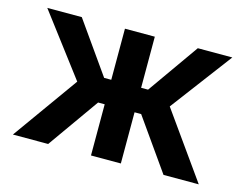

<svg xmlns="http://www.w3.org/2000/svg" viewBox="-80 -672 1022 798"><g transform="rotate(15 430.5 -272.5)"><path d="M30.5 0 231.9 -281.6 32.3 -545.5H180.8L335.9 -325.6H366.5V-545.5H495V-325.6H524.9L680 -545.5H828.5L630 -281.6L830.3 0H678.6L523.4 -220.2H495V0H366.5V-220.2H338.1L182.2 0Z"/></g></svg>

Font: Inter UI Semi Bold
Style: Regular
Weight: 600
Designer: Rasmus Andersson
Foundry: rsms
Version: 3.2;8d6f07862